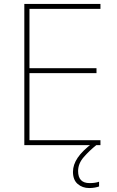

<svg xmlns="http://www.w3.org/2000/svg" viewBox="-20 -734 590 971"><path d="M488 0H103V-714H488V-689H129V-389H468V-364H129V-25H488ZM375 131Q375 192 433 192Q462 192 481 185V209Q473 212 460 214.5Q447 217 431 217Q397 217 373 196.5Q349 176 349 135Q349 99 373 63.5Q397 28 449 -11L467 0Q433 27 404 60Q375 93 375 131Z"/></svg>

Font: Noto Sans Myanmar Thin
Style: Regular
Weight: 100
Designer: Monotype Design Team
Foundry: Monotype Imaging Inc.
Version: Version 2.107; ttfautohint (v1.8.4.7-5d5b)